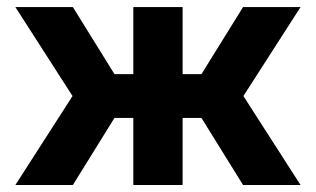

<svg xmlns="http://www.w3.org/2000/svg" viewBox="-20 -528 902 548"><path d="M381.6 -316.4H296.4V-191.4H381.6ZM360.5 -507.8V-377.4V0H501.2V-507.8ZM188 0 345.5 -253.9 188 -507.8H23.9L187 -253.9L23.9 0ZM480.1 -316.4V-191.4H565.3V-316.4ZM673.7 0H837.8L674.7 -253.9L837.8 -507.8H673.7L516.2 -253.9Z"/></svg>

Font: Giphurs SC
Style: Regular
Weight: 400
Version: Version 0.920